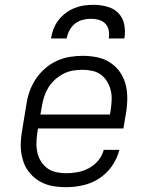

<svg xmlns="http://www.w3.org/2000/svg" viewBox="-20 -770 640 798"><path d="M255 8Q232 8 209.5 5Q187 2 166.5 -6Q146 -14 129 -27Q112 -40 99 -57Q86 -74 78.5 -94.5Q71 -115 68 -137Q65 -159 66.5 -182Q68 -205 72 -228L90 -338Q94 -365 103.5 -391.5Q113 -418 129 -442Q145 -466 167.5 -485.5Q190 -505 216 -517Q242 -529 269.5 -533.5Q297 -538 324 -538Q354 -538 383.5 -532Q413 -526 437 -510.5Q461 -495 477.5 -472Q494 -449 501.5 -421Q509 -393 509 -362.5Q509 -332 504 -302L493 -236H138L135 -218Q132 -197 131.5 -176Q131 -155 135.5 -135.5Q140 -116 150.5 -99Q161 -82 177 -70.5Q193 -59 213.5 -54.5Q234 -50 255 -50Q279 -50 303 -54.5Q327 -59 349.5 -71Q372 -83 388.5 -103Q405 -123 411 -147H476Q467 -111 445.5 -80Q424 -49 392.5 -28.5Q361 -8 325.5 0Q290 8 255 8ZM148 -294H437L440 -312Q443 -332 444 -353Q445 -374 440.5 -393.5Q436 -413 425.5 -430.5Q415 -448 399.5 -459.5Q384 -471 364 -475.5Q344 -480 323 -480Q303 -480 282.5 -476.5Q262 -473 243 -463Q224 -453 208 -438.5Q192 -424 181 -406Q170 -388 163.5 -368Q157 -348 154 -328ZM192 -610Q195 -630 202.5 -649.5Q210 -669 222.5 -685.5Q235 -702 252 -715Q269 -728 288.5 -736Q308 -744 328 -747Q348 -750 368 -750Q397 -750 425 -742.5Q453 -735 472 -715.5Q491 -696 496.5 -667.5Q502 -639 497 -610H432Q435 -627 432 -643.5Q429 -660 418 -671.5Q407 -683 391 -687.5Q375 -692 358 -692Q341 -692 323.5 -687.5Q306 -683 291.5 -671.5Q277 -660 268.5 -643.5Q260 -627 257 -610Z"/></svg>

Font: Iosevka Curly Slab LtExObl
Style: Regular
Weight: 300
Width: 7
Italic angle: -9°
Monospace: yes
Designer: Belleve Invis
Foundry: Belleve Invis
Version: Version 11.1.0; ttfautohint (v1.8.3)